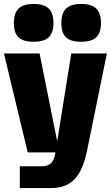

<svg xmlns="http://www.w3.org/2000/svg" viewBox="-20 -770 560 970"><path d="M269 -56 340 -500H520L420 -10Q400 90 357 135Q314 180 240 180H80V70H190Q222 70 238.5 53.5Q255 37 260 0H120L0 -500H180ZM150 -559Q97 -559 73.5 -581.5Q50 -604 50 -654Q50 -704 74 -727Q98 -750 150 -750Q202 -750 226 -727Q250 -704 250 -654Q250 -604 226 -581.5Q202 -559 150 -559ZM390 -559Q337 -559 313.5 -581.5Q290 -604 290 -654Q290 -704 314 -727Q338 -750 390 -750Q442 -750 466 -727Q490 -704 490 -654Q490 -604 466 -581.5Q442 -559 390 -559Z"/></svg>

Font: Fivo Sans Modern Heavy
Style: Regular
Weight: 900
Designer: Alexander Slobzheninov
Foundry: Alexander Slobzheninov
Version: 1.0